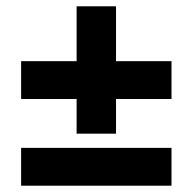

<svg xmlns="http://www.w3.org/2000/svg" viewBox="-20 -722 611 609"><path d="M47 -528H223V-702H348V-528H524V-408H348V-298H223V-408H47ZM47 -253H524V-133H47Z"/></svg>

Font: PT Sans Caption
Style: Bold
Weight: 700
Designer: A.Korolkova, O.Umpeleva, V.Yefimov
Foundry: ParaType Ltd
Version: Version 2.003W OFL